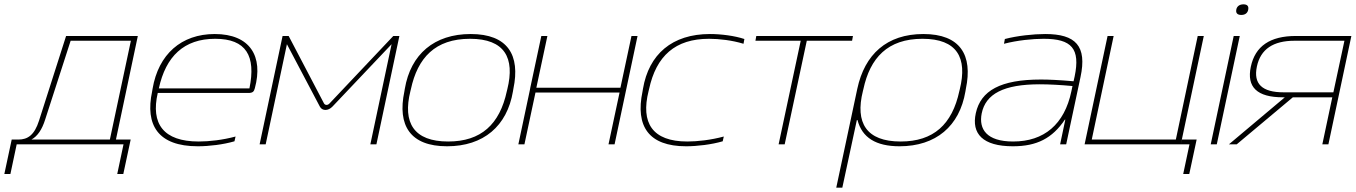

<svg xmlns="http://www.w3.org/2000/svg" viewBox="-29 -666 6256 886"><path d="M56 -22H25L-9 137H19L48 0H541L512 137H540L574 -22H506L607 -500H276L151 -109C130 -43 99 -22 56 -22ZM116 -22C145 -38 165 -69 179 -113L297 -478H575L478 -22Z M1147 -259C1187 -406 1125 -509 962 -509C808 -509 702 -416 675 -256L673 -244C640 -89 700 9 884 9C936 9 1002 1 1053 -14L1058 -36C999 -20 936 -13 888 -13C725 -13 666 -95 699 -237H1117C1137 -237 1143 -243 1147 -259ZM704 -258C736 -406 820 -487 964 -487C1107 -487 1153 -408 1122 -258Z M1275 -500 1169 0H1197L1295 -462L1447 -174C1458 -153 1486 -154 1505 -174L1778 -462L1680 0H1708L1814 -500H1786L1492 -189C1483 -179 1471 -180 1466 -189L1303 -500Z M1839 -256 1837 -244C1804 -87 1864 9 2034 9C2202 9 2311 -84 2338 -244L2340 -256C2373 -412 2314 -509 2143 -509C1975 -509 1866 -416 1839 -256ZM1865 -246 1867 -254C1898 -399 1979 -487 2140 -487C2300 -487 2348 -399 2312 -254L2310 -246C2277 -92 2191 -13 2039 -13C1881 -13 1828 -99 1865 -246Z M2363 0H2391L2442 -239H2830L2779 0H2807L2913 -500H2885L2834 -261H2446L2497 -500H2469L2418 -261L2416 -250Z M2938 -256 2936 -244C2902 -83 2965 9 3137 9C3188 9 3255 1 3306 -14L3311 -36C3252 -20 3189 -13 3143 -13C2981 -13 2927 -99 2964 -246L2966 -254C2999 -408 3087 -487 3243 -487C3290 -487 3350 -480 3402 -464L3406 -486C3361 -501 3298 -509 3247 -509C3073 -509 2965 -416 2938 -256Z M3564 0H3592L3694 -478H3903L3907 -500H3461L3457 -478H3666Z M4426 -244 4428 -256C4461 -412 4402 -509 4232 -509C4063 -509 3961 -415 3927 -256L3830 200H3858L3925 -112H3928C3949 -31 4013 9 4122 9C4290 9 4399 -84 4426 -244ZM3953 -246 3955 -254C3986 -399 4067 -487 4228 -487C4388 -487 4436 -399 4400 -254L4398 -246C4365 -92 4279 -13 4127 -13C3969 -13 3916 -99 3953 -246Z M4794 -509C4740 -509 4665 -501 4608 -486L4604 -464C4666 -480 4736 -487 4787 -487C4916 -487 4957 -442 4930 -313L4925 -291C4856 -297 4810 -299 4774 -299C4588 -299 4497 -248 4474 -144C4453 -49 4506 9 4645 9C4756 9 4827 -28 4885 -114H4887L4863 0H4891L4957 -310C4988 -454 4935 -509 4794 -509ZM4501 -142C4519 -233 4603 -277 4769 -277C4812 -277 4867 -274 4920 -269L4915 -245C4883 -92 4789 -13 4646 -13C4524 -13 4487 -70 4501 -142Z M5082 -500 4976 0H5420L5526 -500H5498L5397 -22H5009L5110 -500ZM5420 0H5460L5431 137H5459L5493 -22H5425Z M5664 -500 5558 0H5586L5692 -500ZM5676 -621C5673 -606 5681 -597 5699 -597C5717 -597 5728 -606 5731 -621V-622C5734 -637 5727 -646 5709 -646C5691 -646 5679 -637 5676 -622Z M6207 -500H5951C5832 -500 5763 -453 5743 -358C5723 -264 5772 -217 5891 -217H5900L5642 0H5678L5937 -217H6119L6073 0H6101ZM5771 -359C5788 -439 5846 -478 5945 -478H6175L6124 -240H5894C5795 -240 5754 -279 5771 -359Z"/></svg>

Font: LT Wave Thin
Style: Italic
Weight: 100
Designer: Daniel Lyons
Version: Version 2.5 (Glyphs App)